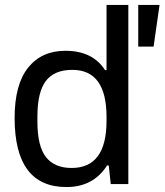

<svg xmlns="http://www.w3.org/2000/svg" viewBox="-20 -743 664 775"><path d="M248 12Q39 12 39 -267Q39 -402 93.5 -470Q148 -538 244 -538Q354 -538 404 -460H410V-723H498V0H427L419 -75H412Q357 12 248 12ZM538 -555V-723H624L600 -555ZM269 -65Q410 -65 410 -255V-271Q410 -461 272 -461Q199 -461 165 -416Q131 -371 131 -273V-252Q131 -153 165.5 -109Q200 -65 269 -65Z"/></svg>

Font: Archivo
Style: Regular
Weight: 400
Designer: Hector Gatti
Foundry: Omnibus-Type
Version: Version 2.001